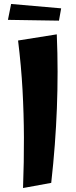

<svg xmlns="http://www.w3.org/2000/svg" viewBox="-20 -934 381 967"><path d="M96 13Q101 -121 100.5 -241Q100 -361 93.5 -480.5Q87 -600 71 -730L266 -761Q270 -665 270 -572.5Q270 -480 266.5 -389Q263 -298 256 -204.5Q249 -111 238 -13ZM277 -830 20 -834 36 -914 288 -892Z"/></svg>

Font: Marhey Medium
Style: Regular
Weight: 500
Designer: Nur Syamsi & Bustanul Arifin
Foundry: Namelatype
Version: Version 1.000